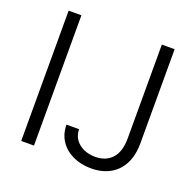

<svg xmlns="http://www.w3.org/2000/svg" viewBox="-126 -838 995 979"><g transform="rotate(20 371.5 -348.5)"><path d="M153.3 0H84V-707H153.3ZM659.2 -707V-198.2Q659.2 -130.9 635 -84.2Q610.8 -37.6 567.1 -13.9Q523.4 9.8 465.8 9.8Q410.2 9.8 366.2 -11Q322.3 -31.7 297.4 -69.6Q272.5 -107.4 272.5 -157.2H340.8Q340.8 -126.5 356.9 -102.8Q373 -79.1 401.6 -65.9Q430.2 -52.7 465.8 -52.7Q523.4 -52.7 556.6 -89.4Q589.8 -126 589.8 -198.2V-707Z"/></g></svg>

Font: Pretendard Std Light
Style: Regular
Weight: 300
Designer: Base glyphs from Inter by Rasmus Andersson; Hangeul glyphs from Noto Sans CJK(Source Han Sans) by Jang Soo-young and Kan
Foundry: Kil Hyung-jin
Version: Version 1.309